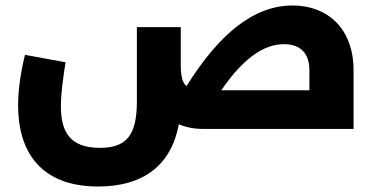

<svg xmlns="http://www.w3.org/2000/svg" viewBox="-20 -470 1365 700"><path d="M1047 -450C904 -450 778 -345 660 -156C644 -169 639 -195 639 -238V-371H479V-100C479 22 442 69 344 69C238 69 202 14 202 -82C202 -129 210 -186 219 -243L71 -270C56 -208 46 -144 46 -86C46 83 128 210 338 210C505 210 605 130 632 -17C657 -6 687 0 720 0H1269V-214C1269 -365 1175 -450 1047 -450ZM787 -141C866 -257 942 -309 1015 -309C1076 -309 1108 -275 1108 -214V-141Z"/></svg>

Font: UULA Sans
Style: Bold
Weight: 700
Designer: Mohamed Gaber, Laura Garcia Mut
Foundry: Kief Type Foundry
Version: Version 3.006;hotconv 1.0.109;makeotfexe 2.5.65596